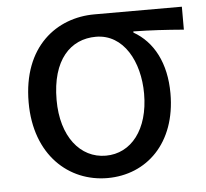

<svg xmlns="http://www.w3.org/2000/svg" viewBox="-45 -590 699 650"><g transform="rotate(-5 305.0 -265.0)"><path d="M295 13C428 13 532 -85 532 -254C532 -357 492 -432 425 -470V-474C485 -473 535 -470 596 -465V-543H299C171 -543 51 -456 51 -265C51 -86 164 13 295 13ZM296 -63C209 -63 146 -141 146 -265C146 -402 211 -467 297 -467C391 -467 443 -370 443 -261C443 -139 382 -63 296 -63Z"/></g></svg>

Font: Microsoft YaHei
Style: Regular
Weight: 400
Designer: Ryoko NISHIZUKA 西塚涼子 (kana, bopomofo & ideographs); Paul D. Hunt (Latin, Greek & Cyrillic); Sandoll Communications 산돌커뮤니
Foundry: Adobe
Version: Version 2.001;hotconv 1.0.111;makeotfexe 2.5.65597